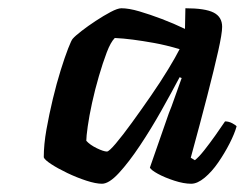

<svg xmlns="http://www.w3.org/2000/svg" viewBox="-20 -795 593 465"><path d="M227 -350Q212 -350 189 -357.5Q166 -365 143 -376Q120 -387 104 -397.5Q88 -408 86 -414Q86 -445 92.5 -481.5Q99 -518 108 -555.5Q117 -593 127 -625Q137 -657 145 -677.5Q153 -698 156 -701Q162 -708 177.5 -720Q193 -732 212 -744.5Q231 -757 248 -766Q265 -775 274 -775Q292 -775 317.5 -767.5Q343 -760 372 -749Q401 -738 428 -725L429 -775Q477 -775 497.5 -764.5Q518 -754 518 -730Q518 -714 508.5 -671.5Q499 -629 482 -563Q465 -497 442 -413L452 -407Q462 -415 475 -431.5Q488 -448 501.5 -467Q515 -486 525 -501Q534 -501 542.5 -496.5Q551 -492 553 -489Q548 -471 536 -447.5Q524 -424 508.5 -401.5Q493 -379 475.5 -364.5Q458 -350 443 -350Q425 -350 402 -357.5Q379 -365 362.5 -374Q346 -383 343 -389L389 -521Q396 -538 400.5 -551.5Q405 -565 410 -578Q415 -591 420 -606L415 -608Q396 -572 371 -527.5Q346 -483 319 -442.5Q292 -402 268 -376Q244 -350 227 -350ZM239 -428Q244 -428 260.5 -447.5Q277 -467 299.5 -498Q322 -529 345.5 -563Q369 -597 387.5 -627.5Q406 -658 415 -676Q381 -686 353 -691Q325 -696 302 -699Q279 -702 258 -703Q248 -693 238.5 -668Q229 -643 219.5 -610.5Q210 -578 203 -546Q196 -514 192.5 -489Q189 -464 189 -454Q198 -444 214.5 -436Q231 -428 239 -428Z"/></svg>

Font: Texturina Medium 12pt SemiBold
Style: Italic
Weight: 600
Italic angle: -11°
Version: Version 1.002